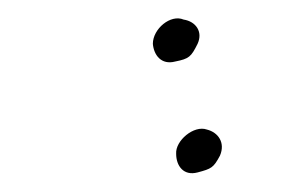

<svg xmlns="http://www.w3.org/2000/svg" viewBox="-20 -299 319 206"><path d="M144 -252C145 -240 153 -229 168 -233C183 -236 185 -238 192 -252C198 -265 190 -276 177 -278C163 -284 144 -268 144 -252ZM169 -134C169 -121 177 -110 192 -114C207 -118 209 -119 216 -132C222 -146 214 -157 202 -160C188 -165 168 -148 169 -134Z"/></svg>

Font: pokerface
Style: oblique
Weight: 400
Version: Version 1